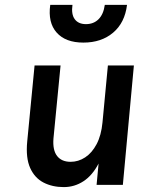

<svg xmlns="http://www.w3.org/2000/svg" viewBox="-20 -754 604 783"><path d="M239.9 9Q193.5 9 157.4 -9.6Q121.3 -28.3 103 -69.1Q84.6 -110 91 -177L121 -487H227L198 -189Q194.3 -141.7 212.8 -117.9Q231.3 -94.1 268 -94.1Q299.6 -94.1 327.3 -112.2Q355 -130.3 374 -166.1Q393 -202 398 -255.1L420 -487H526L481 0H373.9L382 -87Q356.7 -38.4 320.1 -14.7Q283.6 9 239.9 9ZM320 -580.3Q247.2 -580.3 211 -621.2Q174.8 -662 184.9 -734.1H275.5Q270 -695.5 285 -675.5Q299.9 -655.6 330.6 -655.6Q361.7 -655.6 381.8 -675.5Q402 -695.5 407.4 -734.1H498Q489.1 -661.2 441.3 -620.8Q393.5 -580.3 320 -580.3Z"/></svg>

Font: Karla
Style: Italic
Weight: 400
Italic angle: -8°
Designer: Jonathan Pinhorn
Version: Version 2.004;gftools[0.9.33]